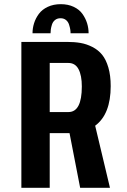

<svg xmlns="http://www.w3.org/2000/svg" viewBox="-20 -901 610 921"><path d="M136 -741.5Q136 -766 143.5 -789.8Q151 -813.5 166.5 -834.5Q182 -855.5 209.2 -868.2Q236.5 -881 271.5 -881Q306.5 -881 333.5 -868.2Q360.5 -855.5 375.5 -834.2Q390.5 -813 397.8 -789.5Q405 -766 405 -741.5H318.5Q318.5 -750.5 317 -760Q315.5 -769.5 311.2 -783Q307 -796.5 296.5 -805Q286 -813.5 270.5 -813.5Q254.5 -813.5 244 -805Q233.5 -796.5 229.2 -783Q225 -769.5 223.8 -760.2Q222.5 -751 222.5 -741.5ZM364.5 0 313.5 -262.5H308.5H218.5V0H82.5V-700H300.5Q337 -700 366 -695Q395 -690 423 -675.8Q451 -661.5 469.8 -638.5Q488.5 -615.5 499.8 -577.2Q511 -539 511 -488Q511 -353 436.5 -298L507.5 0ZM218.5 -599V-363.5H308.5Q372.5 -363.5 372.5 -486.5Q372.5 -539 356.8 -569Q341 -599 308 -599Z"/></svg>

Font: League Mono Narrow SemiBold
Style: Regular
Weight: 600
Width: 3
Designer: Tyler Finck
Foundry: The League of Moveable Type / Tyler Finck
Version: Version 2.210